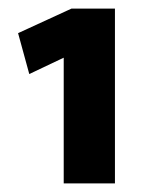

<svg xmlns="http://www.w3.org/2000/svg" viewBox="-20 -871 352 446"><path d="M146 -851H247V-445H128V-737L48 -699L22 -794Z"/></svg>

Font: Mukta ExtraBold
Style: Regular
Weight: 800
Designer: Girish Dalvi and Yashodeep Gholap
Foundry: Ek Type
Version: Version 2.538;PS 1.002;hotconv 16.6.51;makeotf.lib2.5.65220;